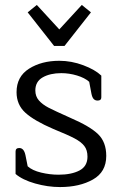

<svg xmlns="http://www.w3.org/2000/svg" viewBox="-20 -745 493 777"><path d="M92 -695 129 -725 220 -626 311 -725 348 -695 241 -559H199ZM43 -41V-132Q43 -146 58 -146Q77 -146 83 -117L92 -72Q111 -55 146.5 -46.5Q182 -38 217 -38Q269 -38 301.5 -55Q334 -72 334 -111Q334 -138 321 -154.5Q308 -171 281.5 -185Q255 -199 196 -223Q119 -256 83 -288.5Q47 -321 47 -372Q47 -435 97.5 -467Q148 -499 220 -499Q269 -499 317 -481Q365 -463 390 -439V-351Q390 -338 375 -338Q365 -338 359 -344.5Q353 -351 350 -366L341 -414Q323 -430 291.5 -439.5Q260 -449 228 -449Q183 -449 153 -432Q123 -415 123 -379Q123 -355 137.5 -338.5Q152 -322 176 -309.5Q200 -297 265 -268Q344 -234 377 -202Q410 -170 410 -114Q410 -49 356 -18.5Q302 12 223 12Q173 12 122 -2.5Q71 -17 43 -41Z"/></svg>

Font: Maitree
Style: Regular
Weight: 400
Designer: CadsonDemak Team
Foundry: CadsonDemak
Version: Version 1.001